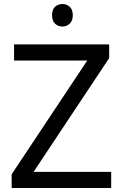

<svg xmlns="http://www.w3.org/2000/svg" viewBox="-20 -935 612 955"><path d="M533 0H38V-68L414 -634H50V-714H523V-646L147 -80H533ZM291 -915Q311 -915 326.5 -901.5Q342 -888 342 -859Q342 -831 326.5 -817Q311 -803 291 -803Q269 -803 254 -817Q239 -831 239 -859Q239 -888 254 -901.5Q269 -915 291 -915Z"/></svg>

Font: Noto Sans Lepcha
Style: Regular
Weight: 400
Designer: Monotype Design Team
Foundry: Monotype Imaging Inc.
Version: Version 2.006; ttfautohint (v1.8.4.7-5d5b)